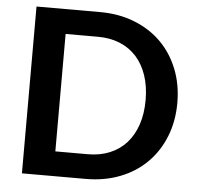

<svg xmlns="http://www.w3.org/2000/svg" viewBox="-52 -776 852 829"><g transform="rotate(5 374.0 -361.5)"><path d="M715 -361.5Q715 -282 688.5 -215.5Q662 -149 614 -101Q566 -53 498.5 -26.5Q431 0 349 0H73V-723H349Q431 -723 498.5 -696.2Q566 -669.5 614 -621.8Q662 -574 688.5 -507.5Q715 -441 715 -361.5ZM577.5 -361.5Q577.5 -421 561.5 -468.2Q545.5 -515.5 516 -548.2Q486.5 -581 444.2 -598.5Q402 -616 349 -616H208.5V-107H349Q402 -107 444.2 -124.5Q486.5 -142 516 -174.8Q545.5 -207.5 561.5 -254.8Q577.5 -302 577.5 -361.5Z"/></g></svg>

Font: LatoHex
Style: Bold
Weight: 700
Designer: Lukasz Dziedzic
Foundry: tyPoland Lukasz Dziedzic
Version: Version 1.104; Western+Polish opensource